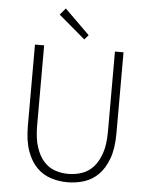

<svg xmlns="http://www.w3.org/2000/svg" viewBox="-58 -900 750 959"><g transform="rotate(5 317.0 -420.0)"><path d="M316 12Q274 12 234 -0.5Q194 -13 163 -43.5Q132 -74 113.5 -125Q95 -176 95 -253V-659H141V-258Q141 -192 155.5 -148.5Q170 -105 194 -78.5Q218 -52 249.5 -41Q281 -30 316 -30Q352 -30 384.5 -41Q417 -52 441.5 -78.5Q466 -105 481 -148.5Q496 -192 496 -258V-659H539V-253Q539 -176 520 -125Q501 -74 470 -43.5Q439 -13 399 -0.5Q359 12 316 12ZM338 -706 205 -819 233 -852 358 -729Z"/></g></svg>

Font: hySource Sans Pro Light
Style: Regular
Weight: 300
Designer: Paul D. Hunt
Foundry: Adobe Systems Incorporated
Version: Version 2.021;PS 2.000;hotconv 1.0.86;makeotf.lib2.5.63406